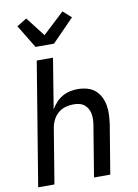

<svg xmlns="http://www.w3.org/2000/svg" viewBox="-105 -1061 810 1128"><g transform="rotate(-10 300.0 -496.5)"><path d="M29 0 150 -735H247L198 -435Q210 -456 227 -474.5Q244 -493 265.5 -505.5Q287 -518 310.5 -523Q334 -528 357 -528Q386 -528 413.5 -520.5Q441 -513 461 -495.5Q481 -478 493 -454Q505 -430 509.5 -402.5Q514 -375 512.5 -346.5Q511 -318 507 -289L459 0H362L412 -303Q415 -320 415.5 -337.5Q416 -355 413 -371Q410 -387 402 -401.5Q394 -416 381.5 -426Q369 -436 352 -440Q335 -444 318 -444Q294 -444 270 -437.5Q246 -431 226.5 -414.5Q207 -398 195.5 -375Q184 -352 180 -328L126 0ZM157 -815 73 -953 132 -989 221 -874 349 -993 398 -949 267 -815Z"/></g></svg>

Font: Iosevka Md Ex Obl
Style: Regular
Weight: 500
Width: 7
Italic angle: -9°
Monospace: yes
Designer: Belleve Invis
Foundry: Belleve Invis
Version: Version 32.5.0; ttfautohint (v1.8.4)